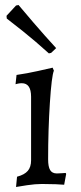

<svg xmlns="http://www.w3.org/2000/svg" viewBox="-20 -734 322 766"><path d="M104 -94V-348Q104 -402 67 -402Q60 -402 52 -400.5Q44 -399 42 -398L46 -435Q88 -441 132.5 -451Q177 -461 190 -464L195 -452Q186 -431 179 -323.5Q172 -216 172 -98Q172 -69 180 -55.5Q188 -42 207 -42Q218 -42 228 -43Q238 -44 242 -44L244 -40L236 3Q227 2 202 1Q177 0 147 0Q121 0 87.5 5Q54 10 44 12L48 -29Q78 -37 91 -52.5Q104 -68 104 -94ZM54 -714Q67 -698 113 -644.5Q159 -591 204 -542L184 -523L175 -521Q122 -569 72 -609Q22 -649 7 -660L6 -671L44 -712Z"/></svg>

Font: Sahitya
Style: Regular
Weight: 400
Designer: Juan Pablo del Peral
Foundry: Juan Pablo del Peral (http://www.huertatipografica.com)
Version: Version 1.001;PS 001.000;hotconv 1.0.70;makeotf.lib2.5.58329